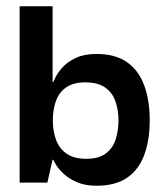

<svg xmlns="http://www.w3.org/2000/svg" viewBox="-20 -583 534 613"><path d="M288.3 10Q250.7 10 224.7 -1.7Q198.7 -13.3 182.3 -29Q166 -44.7 158.3 -57.7Q150.7 -70.7 149.7 -73H147.7L131.3 0H42.7V-563H148V-321.3H150Q151 -324 158 -337.8Q165 -351.7 180.3 -368.7Q195.7 -385.7 222.2 -398.2Q248.7 -410.7 288 -410.7Q348.7 -410.7 385.8 -384.3Q423 -358 440.5 -310.3Q458 -262.7 458 -198Q458 -136 440.8 -89Q423.7 -42 386.5 -16Q349.3 10 288.3 10ZM254.7 -76Q296.3 -76 318.8 -93.7Q341.3 -111.3 349.8 -139.5Q358.3 -167.7 358.3 -198.7Q358.3 -230 349.2 -257.8Q340 -285.7 316.8 -302.8Q293.7 -320 252 -320Q215 -320 192 -304.5Q169 -289 158.8 -261.3Q148.7 -233.7 148.7 -198.7Q148.7 -163.3 159.3 -135.5Q170 -107.7 193.7 -91.8Q217.3 -76 254.7 -76Z"/></svg>

Font: Darker Grotesque Light
Style: Regular
Weight: 300
Designer: Gabriel Lam
Foundry: TypeRant
Version: Version 1.000;gftools[0.9.28]